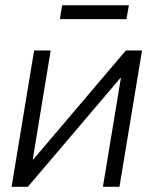

<svg xmlns="http://www.w3.org/2000/svg" viewBox="-20 -716 589 736"><path d="M438 0H374.5L443.4 -417H441.4L86.9 0H24.4L110.8 -522.5H174.3L105.5 -104.5H107.4L462.4 -522.5H524.4ZM474.1 -695.8 464.8 -642.6H209.5L218.3 -695.8Z"/></svg>

Font: Inter 28pt Light
Style: Italic
Weight: 300
Italic angle: -9.3988°
Designer: Rasmus Andersson
Foundry: rsms
Version: Version 4.001;git-66647c0bb